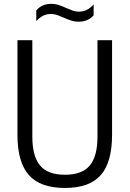

<svg xmlns="http://www.w3.org/2000/svg" viewBox="-20 -944 657 974"><path d="M309.5 9.5Q184.5 9.5 126.5 -55.8Q68.5 -121 68.5 -260.5V-740H144V-251Q144 -151.5 183.2 -104.5Q222.5 -57.5 309.5 -57.5Q396.5 -57.5 435.5 -104.5Q474.5 -151.5 474.5 -251V-740H548.5V-260.5Q548.5 -121 491.2 -55.8Q434 9.5 309.5 9.5ZM379 -834Q357.5 -834 338.5 -840.5Q319.5 -847 302 -855Q286.5 -862 271 -867.5Q255.5 -873 239.5 -873Q216 -873 198.2 -864Q180.5 -855 164 -836.5V-891Q192 -924.5 240 -924.5Q261.5 -924.5 280.5 -917.8Q299.5 -911 317 -903Q332.5 -896 348 -890.5Q363.5 -885 379.5 -885Q403 -885 420.8 -894Q438.5 -903 455 -921.5V-866.5Q427 -834 379 -834Z"/></svg>

Font: Encode Sans Cnd
Style: Regular
Weight: 400
Width: 3
Designer: Multiple Designers
Foundry: Impallari Type
Version: Version 3.002; ttfautohint (v1.8.3) -l 8 -r 50 -G 200 -x 14 